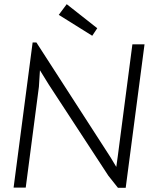

<svg xmlns="http://www.w3.org/2000/svg" viewBox="-20 -897 793 918"><path d="M136 -694H154L509 -144L536 -99L543 -149L613 -685H671L581 1H544L498 -57L213 -493L171 -561L166 -482L103 0H45ZM261 -826 299 -877 445 -762 421 -726Z"/></svg>

Font: Bellota Text
Style: Italic
Weight: 400
Italic angle: -7.5°
Designer: Kemie Guaida
Foundry: Kemie Guaida
Version: Version 4.001